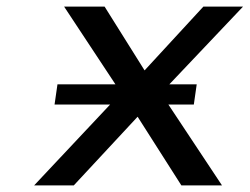

<svg xmlns="http://www.w3.org/2000/svg" viewBox="-20 -559 753 579"><path d="M202.6 0 395 -207 526.9 0H649.4L487.8 -243.7H564.5L573.2 -304.7H490.7L712.9 -539.1H593.3L416 -346.7L295.4 -539.1H173.3L328.1 -304.7H153.3L144.5 -243.7H312L83 0Z"/></svg>

Font: Winston
Style: Italic
Weight: 400
Italic angle: -8.13011°
Designer: Vernon Adams, Kim Jin-seong, David Berlow, Cristiano Sobral
Foundry: The Winston Project Authors
Version: Version 3.004